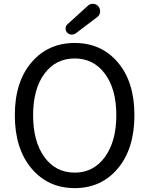

<svg xmlns="http://www.w3.org/2000/svg" viewBox="-20 -972 781 1005"><path d="M57.6 -369.1Q57.6 -543 144.5 -645Q231.4 -747.1 371.1 -747.1Q510.7 -747.1 597.2 -645Q683.6 -543 683.6 -369.1Q683.6 -194.3 597.2 -90.8Q510.7 12.7 371.1 12.7Q231.4 12.7 144.5 -90.8Q57.6 -194.3 57.6 -369.1ZM371.1 -68.4Q469.7 -68.4 529.3 -150.4Q588.9 -232.4 588.9 -369.1Q588.9 -505.9 529.3 -585.9Q469.7 -666 371.1 -666Q271.5 -666 212.4 -585.9Q153.3 -505.9 153.3 -368.7Q153.3 -231.4 212.4 -149.9Q271.5 -68.4 371.1 -68.4ZM377 -797.9Q367.2 -791 356.4 -791Q354.5 -791 353.5 -791Q339.8 -792 331.1 -801.8Q323.2 -810.5 323.2 -822.3Q323.2 -836.9 334 -845.7L440.4 -942.4Q451.2 -952.1 465.8 -952.1Q466.8 -952.1 468.8 -952.1Q485.4 -950.2 495.1 -938.5Q503.9 -927.7 503.9 -914.1Q503.9 -911.1 503.9 -909.2Q502 -892.6 489.3 -882.8Z"/></svg>

Font: Gen Jyuu GothicX Regular
Style: Regular
Weight: 400
Designer: [Source Han Sans]
Ryoko NISHIZUKA  (kana & ideographs); Paul D. Hunt (Latin, Greek & Cyrillic); Wenlong ZHANG  (bopomofo
Version: Version 1.002.20150607